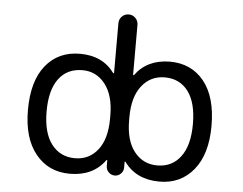

<svg xmlns="http://www.w3.org/2000/svg" viewBox="-52 -819 1104 872"><g transform="rotate(5 500.0 -383.0)"><path d="M82 -283.2Q82 -415 139.6 -486.3Q197.3 -557.6 295.9 -557.6Q399.4 -557.6 453.1 -483.4Q454.1 -482.4 455.6 -482.9Q457 -483.4 457 -484.4V-710.9Q457 -729.5 469.7 -742.2Q482.4 -754.9 500.5 -754.9Q518.6 -754.9 531.2 -742.2Q543.9 -729.5 543.9 -710.9V-484.4Q543.9 -482.4 545.4 -481.9Q546.9 -481.4 547.9 -482.4Q601.6 -556.6 705.1 -557.6Q803.7 -557.6 861.3 -486.3Q918.9 -415 918.9 -283.2Q918.9 -154.3 860.4 -82.5Q801.8 -10.7 705.1 -10.7Q598.6 -10.7 543.9 -86.9Q543 -87.9 541.5 -87.4Q540 -86.9 540 -85.9V-60.5Q540 -43.9 528.3 -32.2Q516.6 -20.5 500.5 -20.5Q484.4 -20.5 472.7 -32.2Q460.9 -43.9 460.9 -60.5V-85.9Q460.9 -86.9 459.5 -87.4Q458 -87.9 457 -86.9Q402.3 -10.7 295.9 -10.7Q199.2 -10.7 140.6 -82.5Q82 -154.3 82 -283.2ZM313.5 -83Q377.9 -83 417.5 -133.3Q457 -183.6 457 -276.4V-290Q457 -381.8 417 -433.1Q377 -484.4 313.5 -484.4Q244.1 -484.4 205.6 -433.1Q167 -381.8 167 -284.2Q167 -186.5 206.5 -134.8Q246.1 -83 313.5 -83ZM688.5 -484.4Q624 -484.4 584 -433.6Q543.9 -382.8 543.9 -290V-276.4Q543.9 -183.6 584 -133.3Q624 -83 688.5 -83Q755.9 -83 794.9 -134.8Q834 -186.5 834 -284.2Q834 -381.8 795.4 -433.1Q756.8 -484.4 688.5 -484.4Z"/></g></svg>

Font: Rounded Mgen+ 2m regular
Style: Regular
Weight: 400
Designer: [Source Han Sans]
Ryoko NISHIZUKA  (kana & ideographs); Paul D. Hunt (Latin, Greek & Cyrillic); Wenlong ZHANG  (bopomofo
Version: Version 1.059.20150602